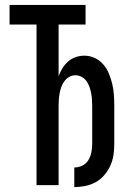

<svg xmlns="http://www.w3.org/2000/svg" viewBox="-20 -755 540 783"><path d="M283 8V-72Q300 -72 315.5 -79.5Q331 -87 340 -101.5Q349 -116 352.5 -133Q356 -150 356 -167V-324Q356 -337 355 -350Q354 -363 351.5 -376Q349 -389 344.5 -401.5Q340 -414 332.5 -424.5Q325 -435 313 -441.5Q301 -448 288 -448Q274 -448 262.5 -441.5Q251 -435 243 -424.5Q235 -414 230.5 -401.5Q226 -389 223.5 -376Q221 -363 220 -350Q219 -337 219 -324V0H129V-655H19V-735H329V-655H219V-444Q225 -461 234.5 -476.5Q244 -492 257.5 -504Q271 -516 288.5 -522Q306 -528 324 -528Q346 -528 366.5 -518.5Q387 -509 401.5 -492Q416 -475 424.5 -454Q433 -433 438 -411.5Q443 -390 444.5 -368Q446 -346 446 -324V-167Q446 -144 442.5 -121.5Q439 -99 429.5 -78.5Q420 -58 405 -40.5Q390 -23 370 -12Q350 -1 327.5 3.5Q305 8 283 8Z"/></svg>

Font: Iosevka Curly Medium
Style: Regular
Weight: 500
Monospace: yes
Designer: Belleve Invis
Foundry: Belleve Invis
Version: Version 22.1.2; ttfautohint (v1.8.4)